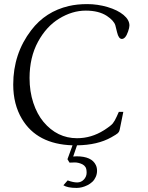

<svg xmlns="http://www.w3.org/2000/svg" viewBox="-20 -702 725 942"><path d="M339.1 65.9 355 64.9Q429.9 64.9 450.2 107.9Q456.1 119.9 456.1 135.9Q456.1 151.9 449.7 166.1Q443.4 180.4 432.9 190.2Q422.4 200 408.7 206.8Q382.1 220 356 220Q311 220 291 207L312 183.1Q338.9 193.1 358.6 193.1Q378.4 193.1 391.7 178.6Q405 164.1 405 145.4Q405 126.7 399.4 117.8Q393.8 108.9 384 104Q365.2 95 346.7 95Q328.1 95 321 95.9L311 79.1L335.9 11Q161.4 5.4 87.6 -118.7Q44.9 -190.2 44.9 -287.1Q44.9 -438.5 133.1 -553.7Q203.4 -645.8 317.6 -672.4Q357.9 -681.9 408.2 -681.9Q458.5 -681.9 507.8 -667.4Q557.1 -652.8 586.1 -628.7Q615 -604.5 615 -576.9Q615 -566.2 608.4 -547.4Q595.9 -511 577.9 -511Q562 -511 554.4 -543.5Q549.3 -565.9 546 -577.4Q542.7 -588.9 532.1 -600.7Q521.5 -612.5 504.2 -624Q464.4 -649.9 400.9 -649.9Q334 -649.9 269.8 -610.4Q207.5 -572.3 166.7 -497.6Q125 -420.9 125 -319.1Q125 -253.4 143.4 -197.6Q161.9 -141.8 193.4 -104Q260.7 -23.9 357.9 -23.9Q428 -23.9 490 -63Q523.7 -84.5 533.3 -96.4Q543 -108.4 552.6 -130Q562.3 -151.6 563 -153.1H585Q579.1 -120.8 566.9 -64Q564.7 -54.7 558.2 -48.7Q551.8 -42.7 526.1 -28.3Q458.5 9.8 357.9 11Z"/></svg>

Font: Linden Hill
Style: Italic
Weight: 400
Italic angle: -5.60001°
Version: Version 1.201